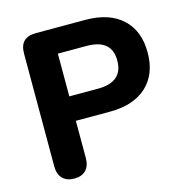

<svg xmlns="http://www.w3.org/2000/svg" viewBox="-106 -803 875 911"><g transform="rotate(-15 332.0 -348.0)"><path d="M71 -71V-626Q71 -705 150 -705H393Q510 -705 574.5 -645.5Q639 -586 639 -480Q639 -373 574.5 -313.5Q510 -254 393 -254H226V-71Q226 -33 206 -12Q186 9 149 9Q112 9 91.5 -12Q71 -33 71 -71ZM226 -584V-374H367Q490 -374 490 -480Q490 -584 367 -584Z"/></g></svg>

Font: Nunito ExtraBold
Style: Regular
Weight: 800
Designer: Vernon Adams
Foundry: Vernon Adams
Version: Version 3.602